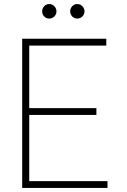

<svg xmlns="http://www.w3.org/2000/svg" viewBox="-20 -932 628 952"><path d="M458 -362H93V-396H458ZM507 -706H93V-740H507ZM513 0H93V-34H513ZM125 0H90V-740H125ZM363 -840Q348 -840 338 -850.5Q328 -861 328 -876Q328 -890 338 -901Q348 -912 363 -912Q378 -912 388.5 -901Q399 -890 399 -876Q399 -861 388.5 -850.5Q378 -840 363 -840ZM224 -840Q209 -840 199 -850.5Q189 -861 189 -876Q189 -890 199 -901Q209 -912 224 -912Q239 -912 249.5 -901Q260 -890 260 -876Q260 -861 249.5 -850.5Q239 -840 224 -840Z"/></svg>

Font: Be Vietnam Pro Variable Thin
Style: Regular
Weight: 100
Designer: Lam Bao, Tony Le, Vietanh Nguyen
Foundry: Yellow Type Foundry
Version: Version 1.002